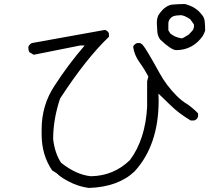

<svg xmlns="http://www.w3.org/2000/svg" viewBox="-20 -865 1040 950"><path d="M420 65Q377 59 341 43Q287 19 260 -8L238 -22Q186 -98 186 -200V-225Q186 -345 250 -441Q317 -545 399 -640H377L147 -594L125 -607Q120 -618 120 -632Q125 -646 138 -652Q268 -676 499 -717Q514 -713 519 -699V-683Q405 -574 277 -377Q243 -274 243 -177Q251 -107 282 -60Q357 0 430 7Q543 5 623 -73Q699 -175 708 -336V-463L714 -486Q694 -524 669.5 -558Q645 -592 639 -632Q639 -643 658 -652H673Q681 -648 686 -643Q703 -624 768 -506Q802 -443 855 -390Q880 -365 909 -348Q937 -328 960 -304V-288Q955 -273 941 -269H923Q862 -306 824 -344L764 -402L765 -368Q765 -146 645 -16Q564 60 420 65ZM880 -675 889 -679 914 -694 927 -708Q940 -719 940 -738L939 -745L921 -770Q891 -790 873 -790L864 -789Q851 -789 840 -785.5Q829 -782 821 -771.5Q813 -761 813 -749V-715L823 -699Q846 -680 880 -675ZM852 -617Q828 -617 773 -669Q760 -687 758.5 -707Q757 -727 756 -751Q756 -774 764 -790Q798 -843 842 -843Q868 -845 896 -845Q917 -839 935 -830Q937 -828 940 -827Q961 -815 978 -793Q991 -779 993 -758.5Q995 -738 995 -713Q991 -702 984 -688Q934 -617 852 -617Z"/></svg>

Font: Yozai
Style: Regular
Weight: 400
Designer: LXGW / Y.OzVox
Foundry: LXGW / Y.OzVox
Version: Version 0.861;October 22, 2024